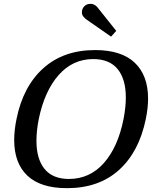

<svg xmlns="http://www.w3.org/2000/svg" viewBox="-20 -971 792 1001"><path d="M434 -867Q420 -877 413.5 -886Q407 -895 407 -907Q407 -914 408 -917Q411 -931 422.5 -941Q434 -951 452 -951Q477 -951 496 -923L586 -810L559 -780ZM54 -241Q54 -292 66 -350Q100 -520 205.5 -615Q311 -710 476 -710Q613 -710 682.5 -644Q752 -578 752 -457Q752 -407 740 -350Q705 -179 600 -84.5Q495 10 329 10Q192 10 123 -55Q54 -120 54 -241ZM624 -350Q636 -412 636 -463Q636 -558 593.5 -610.5Q551 -663 466 -663Q359 -663 285.5 -579.5Q212 -496 182 -350Q170 -289 170 -237Q170 -142 212.5 -90Q255 -38 339 -38Q448 -38 521.5 -121Q595 -204 624 -350Z"/></svg>

Font: Taviraj Medium
Style: Italic
Weight: 500
Italic angle: -12°
Designer: Katatrad Team
Foundry: CadsonDemak
Version: Version 1.001